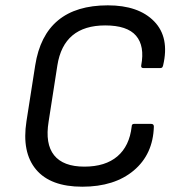

<svg xmlns="http://www.w3.org/2000/svg" viewBox="-20 -687 660 719"><path d="M288.1 12.2Q168.9 12.2 115 -52.2Q61 -116.7 79.1 -232.9L111.8 -441.9Q147 -667 383.8 -667Q499 -667 557.4 -606.9Q615.7 -546.9 590.8 -441.9Q589.4 -436.5 587.2 -434.3Q585 -432.1 580.1 -432.1H517.1Q507.3 -432.1 508.8 -441.9Q522.5 -514.6 489.5 -553.2Q456.5 -591.8 374 -591.8Q218.3 -591.8 194.8 -441.9L162.1 -231.9Q148.4 -148.4 182.6 -105.7Q216.8 -63 295.9 -63Q374.5 -63 419.7 -101.6Q464.8 -140.1 473.1 -212.9Q473.1 -223.1 481.9 -223.1H545.9Q556.2 -223.1 556.2 -212.9Q553.2 -109.4 481 -48.6Q408.7 12.2 288.1 12.2Z"/></svg>

Font: Sofia Sans
Style: Italic
Weight: 400
Italic angle: -9°
Designer: Botio Nikoltchev, Ani Petrova
Foundry: lettersoup
Version: Version 4.100